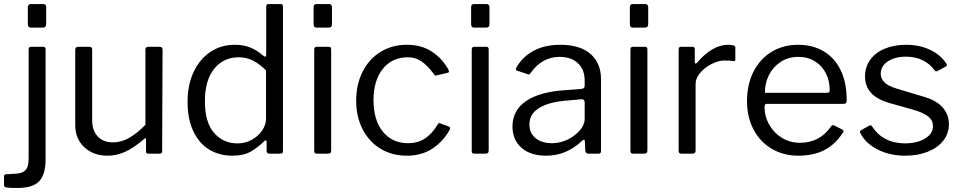

<svg xmlns="http://www.w3.org/2000/svg" viewBox="-64 -762 4771 952"><path d="M165 -644Q165 -625 148 -625H89Q74 -625 74 -642V-726Q74 -733 78 -737.5Q82 -742 88 -742H152Q158 -742 161.5 -738Q165 -734 165 -727ZM22 170Q-21 170 -32.5 167.5Q-44 165 -44 157V113Q-44 102 -34 102L17 99Q49 97 63.5 80.5Q78 64 78 23V-516Q78 -530 90 -530H151Q162 -530 162 -517V29Q162 103 130.5 136.5Q99 170 22 170Z M657 -143V-516Q657 -530 673 -530H728Q742 -530 742 -516L740 -13Q740 0 729 0H671Q660 0 660 -11V-70Q660 -82 651 -73Q597 -27 555 -8.5Q513 10 469 10Q399 10 354 -32Q309 -74 309 -143V-515Q309 -530 324 -530H380Q393 -530 393 -516V-165Q393 -115 420.5 -85.5Q448 -56 496 -56Q537 -56 576.5 -78.5Q616 -101 657 -143Z M1258 -14V-57Q1258 -66 1253 -66Q1250 -66 1245 -61Q1215 -31 1179.5 -10.5Q1144 10 1088 10Q1024 10 974 -20Q924 -50 895 -110.5Q866 -171 866 -257Q866 -341 896 -405Q926 -469 979 -504.5Q1032 -540 1100 -540Q1145 -540 1178 -526Q1211 -512 1240 -487Q1248 -481 1251 -481Q1256 -481 1256 -494V-729Q1256 -742 1267 -742H1328Q1339 -742 1339 -729V-16Q1339 -7 1336 -3.5Q1333 0 1323 0H1272Q1258 0 1258 -14ZM1120 -478Q1044 -478 998 -421Q952 -364 952 -260Q952 -155 997.5 -103Q1043 -51 1114 -51Q1153 -51 1185.5 -69.5Q1218 -88 1236.5 -116Q1255 -144 1255 -172V-413Q1223 -445 1190.5 -461.5Q1158 -478 1120 -478Z M1582 -644Q1582 -634 1578 -629.5Q1574 -625 1564 -625H1506Q1491 -625 1491 -642V-726Q1491 -742 1505 -742H1568Q1574 -742 1578 -738Q1582 -734 1582 -727ZM1578 -17Q1578 -7 1574 -3.5Q1570 0 1560 0H1509Q1500 0 1497 -3Q1494 -6 1494 -14V-516Q1494 -530 1506 -530H1567Q1578 -530 1578 -517Z M2160 -416 2162 -408Q2162 -402 2155 -401L2100 -388L2097 -387Q2092 -387 2087 -395Q2055 -438 2025.5 -458Q1996 -478 1958 -478Q1880 -478 1834 -420.5Q1788 -363 1788 -265Q1788 -166 1834.5 -109Q1881 -52 1960 -52Q2007 -52 2042.5 -75Q2078 -98 2107 -146Q2110 -151 2113 -151.5Q2116 -152 2120 -150L2163 -134Q2170 -131 2167 -121Q2136 -63 2082 -26.5Q2028 10 1953 10Q1880 10 1823 -24.5Q1766 -59 1734 -121Q1702 -183 1702 -263Q1702 -343 1734 -406.5Q1766 -470 1823.5 -505Q1881 -540 1953 -540Q2026 -540 2077.5 -506Q2129 -472 2160 -416Z M2363 -644Q2363 -634 2359 -629.5Q2355 -625 2345 -625H2287Q2272 -625 2272 -642V-726Q2272 -742 2286 -742H2349Q2355 -742 2359 -738Q2363 -734 2363 -727ZM2359 -17Q2359 -7 2355 -3.5Q2351 0 2341 0H2290Q2281 0 2278 -3Q2275 -6 2275 -14V-516Q2275 -530 2287 -530H2348Q2359 -530 2359 -517Z M2644 10Q2566 10 2521.5 -29.5Q2477 -69 2477 -135Q2477 -215 2544.5 -261Q2612 -307 2740 -315L2818 -321Q2835 -323 2835 -336V-363Q2835 -417 2801.5 -448.5Q2768 -480 2711 -480Q2623 -480 2567 -400Q2564 -395 2561 -393.5Q2558 -392 2553 -394L2499 -412Q2494 -414 2494 -419Q2494 -422 2497 -428Q2527 -481 2582.5 -510.5Q2638 -540 2714 -540Q2812 -540 2864 -494.5Q2916 -449 2916 -369V-15Q2916 -6 2913 -3Q2910 0 2902 0H2852Q2840 0 2838 -16L2836 -62Q2835 -69 2831 -69Q2827 -69 2822 -64Q2745 10 2644 10ZM2820 -270 2755 -264Q2662 -258 2611.5 -228Q2561 -198 2561 -145Q2561 -102 2591.5 -77Q2622 -52 2673 -52Q2704 -52 2734 -63Q2764 -74 2787 -93Q2810 -111 2822.5 -131.5Q2835 -152 2835 -171V-254Q2835 -270 2820 -270Z M3150 -644Q3150 -634 3146 -629.5Q3142 -625 3132 -625H3074Q3059 -625 3059 -642V-726Q3059 -742 3073 -742H3136Q3142 -742 3146 -738Q3150 -734 3150 -727ZM3146 -17Q3146 -7 3142 -3.5Q3138 0 3128 0H3077Q3068 0 3065 -3Q3062 -6 3062 -14V-516Q3062 -530 3074 -530H3135Q3146 -530 3146 -517Z M3301 -13V-517Q3301 -530 3312 -530H3370Q3381 -530 3381 -519V-454Q3381 -448 3384.5 -447Q3388 -446 3392 -451Q3468 -540 3547 -540Q3582 -540 3582 -527V-467Q3582 -457 3573 -459Q3555 -462 3528 -462Q3499 -462 3465 -445Q3431 -428 3408 -401Q3385 -374 3385 -346V-15Q3385 0 3370 0H3315Q3301 0 3301 -13Z M3902 -54Q4002 -54 4058 -137Q4062 -141 4065 -141.5Q4068 -142 4072 -140L4114 -119Q4122 -114 4116 -105Q4077 -45 4023 -17.5Q3969 10 3894 10Q3821 10 3763 -24Q3705 -58 3672.5 -119.5Q3640 -181 3640 -260Q3640 -345 3673 -408.5Q3706 -472 3763.5 -506Q3821 -540 3893 -540Q3965 -540 4019.5 -508Q4074 -476 4104 -414.5Q4134 -353 4134 -269V-265Q4134 -256 4131 -251.5Q4128 -247 4119 -247H3736Q3727 -247 3727 -232Q3727 -184 3750.5 -143Q3774 -102 3814 -78Q3854 -54 3902 -54ZM4033 -302Q4044 -302 4047 -304.5Q4050 -307 4050 -316Q4050 -360 4031.5 -397.5Q4013 -435 3977.5 -457.5Q3942 -480 3895 -480Q3844 -480 3806 -454.5Q3768 -429 3748 -388.5Q3728 -348 3729 -302Z M4428 -481Q4373 -481 4338 -457.5Q4303 -434 4303 -396Q4303 -373 4320.5 -354.5Q4338 -336 4384 -322L4511 -284Q4577 -266 4609 -230.5Q4641 -195 4641 -146Q4641 -100 4613 -64.5Q4585 -29 4536 -9.5Q4487 10 4425 10Q4348 10 4288 -20.5Q4228 -51 4203 -100Q4200 -105 4200 -108Q4200 -113 4205 -116L4244 -138Q4254 -144 4259 -137Q4313 -51 4426 -51Q4485 -52 4523.5 -75.5Q4562 -99 4562 -137Q4562 -165 4539 -184Q4516 -203 4464 -218L4361 -247Q4288 -266 4256.5 -300Q4225 -334 4225 -383Q4225 -429 4250.5 -465Q4276 -501 4322.5 -520.5Q4369 -540 4429 -540Q4495 -540 4547.5 -515Q4600 -490 4628 -447Q4635 -437 4627 -433L4585 -410Q4581 -408 4579 -408Q4575 -408 4570 -413Q4549 -444 4512.5 -462.5Q4476 -481 4428 -481Z"/></svg>

Font: Libre Franklin
Style: Regular
Weight: 400
Designer: Pablo Impallari, Rodrigo Fuenzalida
Foundry: Impallari Type
Version: Version 1.002; ttfautohint (v1.5)